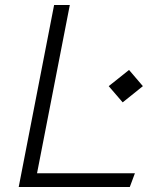

<svg xmlns="http://www.w3.org/2000/svg" viewBox="-20 -750 660 770"><path d="M55 0H500.5L521 -55H128.5L260 -730H197ZM416 -404.5 472 -339.5 553 -404.5 497.5 -469.5Z"/></svg>

Font: Monaspace Krypton ExtraLight
Style: Italic
Weight: 200
Italic angle: -11°
Designer: Riley Cran & the Lettermatic Team
Foundry: Lettermatic
Version: Version 1.101 (Monaspace Krypton)